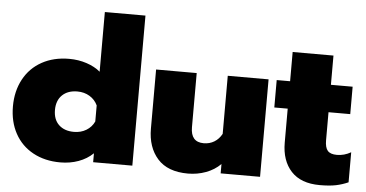

<svg xmlns="http://www.w3.org/2000/svg" viewBox="-51 -833 1796 942"><g transform="rotate(5 846.5 -362.0)"><path d="M20 -239Q20 -314 51.5 -372.5Q83 -431 141 -463Q199 -495 275 -495Q321 -495 361.5 -481.5Q402 -468 429 -445V-739H629V0H436V-44Q406 -15 364.5 0Q323 15 275 15Q199 15 141 -16.5Q83 -48 51.5 -105.5Q20 -163 20 -239ZM429 -200V-279Q416 -307 389.5 -323Q363 -339 329 -339Q282 -339 254.5 -312.5Q227 -286 227 -239Q227 -192 254.5 -166Q282 -140 329 -140Q363 -140 389.5 -156Q416 -172 429 -200Z M704 -189V-480H904V-213Q904 -140 968 -140Q997 -140 1020 -154Q1043 -168 1057 -194V-480H1258V0H1064V-46Q1034 -16 992 -0.5Q950 15 904 15Q804 15 754 -41Q704 -97 704 -189Z M1364 -178V-345H1298V-480H1364V-624H1565V-480H1672V-345H1565V-207Q1565 -171 1578.5 -155.5Q1592 -140 1624 -140Q1660 -140 1693 -159V-11Q1664 2 1632.5 8.5Q1601 15 1553 15Q1460 15 1412 -37Q1364 -89 1364 -178Z"/></g></svg>

Font: Prompt ExtraBold
Style: Regular
Weight: 800
Designer: Katatrad Team
Foundry: CadsonDemak
Version: Version 1.001